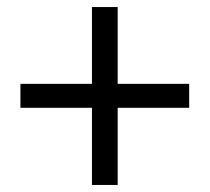

<svg xmlns="http://www.w3.org/2000/svg" viewBox="-20 -641 595 545"><path d="M241 -116H314V-335H517V-403H314V-621H241V-403H38V-335H241Z"/></svg>

Font: Noto Sans CJK JP Regular
Style: Regular
Weight: 400
Designer: Ryoko NISHIZUKA (kana & ideographs); Paul D. Hunt (Latin, Greek & Cyrillic); Wenlong ZHANG (bopomofo); Sandoll Communica
Foundry: Adobe Systems Incorporated
Version: Version 1.001;PS 1.001;hotconv 1.0.78;makeotf.lib2.5.61930